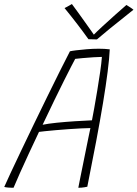

<svg xmlns="http://www.w3.org/2000/svg" viewBox="-44 -900 664 928"><path d="M21.5 7.5Q14.5 7.5 7.8 7.2Q1 7 -5 6.5Q-11 6 -15.8 5.2Q-20.5 4.5 -23.5 3.5Q-14 -18 7.2 -63.8Q28.5 -109.5 57.5 -170.2Q86.5 -231 119.2 -298.8Q152 -366.5 184.5 -433Q217 -499.5 245.5 -556.5Q274 -613.5 294 -652Q301.5 -654 323.5 -656.8Q345.5 -659.5 374.8 -662Q404 -664.5 433 -664.5Q446 -664.5 460.8 -663.8Q475.5 -663 486.5 -661.5Q484.5 -617.5 476.2 -552.5Q468 -487.5 454 -403Q440 -318.5 420.8 -216.8Q401.5 -115 378 2.5Q371 4 363.8 5.2Q356.5 6.5 349.2 7Q342 7.5 334.5 7.5Q337 -7 343 -35.8Q349 -64.5 356.2 -100.8Q363.5 -137 370.8 -173Q378 -209 384 -238Q390 -267 393 -281Q377 -281 349 -279.5Q321 -278 288.2 -275.8Q255.5 -273.5 225 -270.8Q194.5 -268 172.5 -265.8Q150.5 -263.5 144.5 -262.5Q120 -211 95.8 -158.8Q71.5 -106.5 52 -62.8Q32.5 -19 21.5 7.5ZM162 -297Q188.5 -302.5 230.2 -306.8Q272 -311 317.5 -314Q363 -317 400.5 -318.5Q404.5 -338.5 411.5 -377.5Q418.5 -416.5 426.2 -463Q434 -509.5 440.2 -552.8Q446.5 -596 448.5 -625Q434 -625 407.2 -623.2Q380.5 -621.5 355.5 -619.2Q330.5 -617 319.5 -615.5Q313.5 -604.5 299.8 -578Q286 -551.5 265.8 -511Q245.5 -470.5 219.2 -416.5Q193 -362.5 162 -297ZM567 -876Q571 -873.5 575.8 -870.5Q580.5 -867.5 585.2 -864.5Q590 -861.5 594 -858.5Q598 -855.5 601 -853Q527.5 -795 485.5 -760.5Q443.5 -726 424.5 -709.5Q418 -709.5 410.5 -709.8Q403 -710 396 -710.2Q389 -710.5 383.5 -710.5Q359 -745 329.2 -783.8Q299.5 -822.5 268 -861Q273.5 -863.5 279.8 -867Q286 -870.5 292.2 -874Q298.5 -877.5 303.5 -880.5Q317 -862 334.8 -837.8Q352.5 -813.5 369.2 -789.8Q386 -766 398 -749.2Q410 -732.5 412 -729H406Q422 -745.5 451.2 -772.5Q480.5 -799.5 512.2 -827.8Q544 -856 567 -876Z"/></svg>

Font: Grandstander Thin
Style: Italic
Weight: 100
Italic angle: -15°
Designer: Tyler Finck
Foundry: Etcetera Type Co
Version: Version 1.200